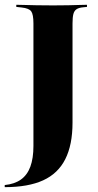

<svg xmlns="http://www.w3.org/2000/svg" viewBox="-44 -591 409 804"><path d="M96 -201.6V-492.7Q96 -530.6 86.7 -543.5Q77.4 -556.5 46 -559.7L24.2 -562.1V-571Q39.5 -571 60.5 -570.2Q81.5 -569.4 108.5 -569Q135.5 -568.5 165.3 -568.5H177.4H190.3Q218.5 -568.5 242.7 -569Q266.9 -569.4 287.1 -570.2Q307.3 -571 320.2 -571V-562.1L304.8 -560.5Q286.3 -558.9 276.6 -552.4Q266.9 -546 263.3 -532.3Q259.7 -518.5 259.7 -492.7V-201.6ZM-24.2 192.7V183.9Q16.9 179.8 43.5 160.9Q70.2 141.9 83.1 106.9Q96 71.8 96 20.2V-201.6H259.7V-77.4Q259.7 15.3 229.4 75.4Q199.2 135.5 136.7 164.1Q74.2 192.7 -24.2 192.7Z"/></svg>

Font: Playfair 144pt SemiCondensed Black
Style: Regular
Weight: 900
Width: 4
Designer: Claus Eggers Sørensen
Foundry: Claus Eggers Sørensen
Version: Version 2.203